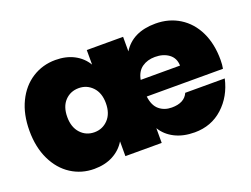

<svg xmlns="http://www.w3.org/2000/svg" viewBox="-92 -758 1245 954"><g transform="rotate(-20 530.5 -280.5)"><path d="M1037 -288Q1037 -262 1033 -242H630Q636 -193 663 -170.5Q690 -148 729 -148Q796 -148 816 -194H1025Q1005 -105 943.5 -49Q882 7 794 7Q734 7 689.5 -15.5Q645 -38 621 -78V0H429V-78Q405 -38 362.5 -15.5Q320 7 263 7Q196 7 141.5 -28Q87 -63 55.5 -128.5Q24 -194 24 -281Q24 -368 55.5 -433Q87 -498 142 -533Q197 -568 265 -568Q321 -568 363 -546Q405 -524 429 -484V-561H621V-484Q673 -568 794 -568Q865 -568 920.5 -533.5Q976 -499 1006.5 -436Q1037 -373 1037 -288ZM838 -330Q837 -370 808 -391.5Q779 -413 735 -413Q695 -413 666.5 -393Q638 -373 630 -330ZM326 -164Q369 -164 398.5 -195Q428 -226 428 -281Q428 -335 398.5 -366Q369 -397 326 -397Q282 -397 253 -366.5Q224 -336 224 -281Q224 -227 253 -195.5Q282 -164 326 -164Z"/></g></svg>

Font: Fz Poppins ExtBd
Style: Regular
Weight: 800
Designer: Ninad Kale (Devanagari), Jonny Pinhorn (Latin)
Foundry: Indian Type Foundry
Version: Vit hóa bi Vntype.Com & FontZin.Com